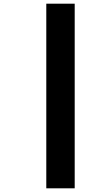

<svg xmlns="http://www.w3.org/2000/svg" viewBox="-20 -790 599 1041"><path d="M231 231V-770H385V231Z"/></svg>

Font: Coral Pixels
Style: Regular
Weight: 400
Designer: Tanukizamurai
Foundry: TanukiFont
Version: Version 1.000; ttfautohint (v1.8.4.7-5d5b)